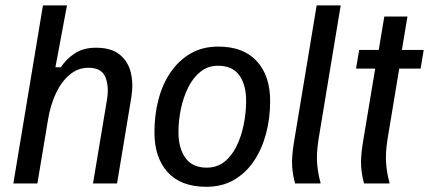

<svg xmlns="http://www.w3.org/2000/svg" viewBox="-20 -687 1607 719"><path d="M30 0 140.8 -666.7H230.8L187.5 -435H207.5Q228.3 -465.8 260 -487.1Q291.7 -508.3 340 -508.3Q396.7 -508.3 428.3 -482.5Q460 -456.7 470 -414.6Q480 -372.5 471.7 -321.7L418.3 0H328.3L380 -310Q389.2 -361.7 375 -397.5Q360.8 -433.3 310.8 -433.3Q272.5 -433.3 241.7 -407.9Q210.8 -382.5 190 -338.8Q169.2 -295 160 -240L120 0Z M752.5 12.5Q657.5 12.5 607.9 -42.1Q558.3 -96.7 558.3 -191.7Q558.3 -255.8 573.3 -313.8Q588.3 -371.7 618.8 -416.2Q649.2 -460.8 693.8 -486.7Q738.3 -512.5 797.5 -512.5Q891.7 -512.5 941.7 -457.9Q991.7 -403.3 991.7 -308.3Q991.7 -244.2 976.2 -186.2Q960.8 -128.3 930.8 -83.8Q900.8 -39.2 856.2 -13.3Q811.7 12.5 752.5 12.5ZM754.2 -59.2Q792.5 -59.2 820.4 -81.2Q848.3 -103.3 866.2 -140.4Q884.2 -177.5 892.9 -221.7Q901.7 -265.8 901.7 -309.2Q901.7 -370 875.8 -405.4Q850 -440.8 796.7 -440.8Q759.2 -440.8 731.2 -418.8Q703.3 -396.7 685 -360Q666.7 -323.3 657.5 -279.6Q648.3 -235.8 648.3 -192.5Q648.3 -131.7 674.6 -95.4Q700.8 -59.2 754.2 -59.2Z M1085 0Q1076.7 -29.2 1074.2 -62.5Q1071.7 -95.8 1080 -149.2L1165.8 -666.7H1255.8L1172.5 -163.3Q1164.2 -109.2 1167.9 -70.4Q1171.7 -31.7 1180 -5V0Z M1343.3 0Q1335 -29.2 1332.5 -62.5Q1330 -95.8 1338.3 -149.2L1385 -430H1313.3L1325 -500H1398.3L1419.2 -625H1505.8L1485 -500H1566.7L1555 -430H1475L1430.8 -163.3Q1422.5 -109.2 1426.3 -70.4Q1430 -31.7 1438.3 -5V0Z"/></svg>

Font: Familjen Grotesk GF
Style: Italic
Weight: 400
Designer: Anders Wikstroem, Jonas Baeckman, Matilda Gysing, Kristian Moeller
Foundry: Familjen STHML AB
Version: Version 2.000; Beta; Release 4; Build 6